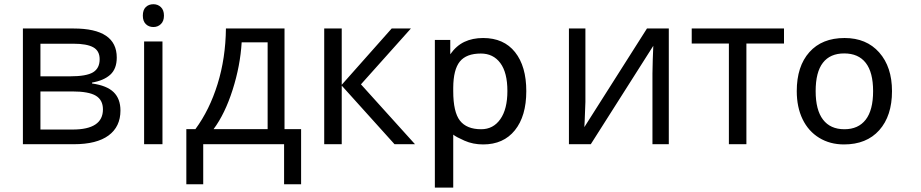

<svg xmlns="http://www.w3.org/2000/svg" viewBox="-20 -667 4260 888"><path d="M520 -400.9Q520 -348.6 490 -321.5Q460 -294.4 405.8 -285.2V-280.8Q474.1 -271.5 505.6 -240.7Q537.1 -210 537.1 -155.8Q537.1 -81.1 482.2 -40.5Q427.2 0 321.8 0H85.9V-535.2H320.8Q520 -535.2 520 -400.9ZM456.1 -161.1Q456.1 -204.6 423.1 -224.4Q390.1 -244.1 314 -244.1H167V-67.9H315.9Q456.1 -67.9 456.1 -161.1ZM440.9 -393.1Q440.9 -432.1 410.9 -448.5Q380.9 -464.8 319.8 -464.8H167V-314H304.2Q379.4 -314 410.2 -332.5Q440.9 -351.1 440.9 -393.1Z M731.4 0H646.5V-475.1H731.4ZM640.6 -594.7Q640.6 -621.1 654.3 -634.3Q668 -647.5 689.5 -647.5Q710 -647.5 724.1 -634Q738.3 -620.6 738.3 -594.7Q738.3 -569.3 724.1 -555.7Q710 -542 689.5 -542Q668 -542 654.3 -555.7Q640.6 -569.3 640.6 -594.7Z M1372.6 185.1H1293.9V0H919.9V185.1H841.8V-69.8H883.8Q949.2 -158.7 986.3 -278.3Q1023.4 -397.9 1024.9 -535.2H1295.9V-69.8H1372.6ZM1217.8 -69.8V-471.2H1097.7Q1091.3 -362.8 1055.9 -251.7Q1020.5 -140.6 967.8 -69.8Z M1791.5 -535.2H1880.4L1649.4 -276.9L1899.4 0H1804.7L1560.5 -271V0H1479.5V-535.2H1560.5V-274.9Z M2214.4 1Q2167.5 1 2128.2 -16.4Q2088.9 -33.7 2076.2 -44.4V200.7H1991.2V-482.4H2062.5V-416Q2090.3 -455.6 2127.9 -473.4Q2165.5 -491.2 2214.4 -491.2Q2310.1 -491.2 2362.1 -425.8Q2414.1 -360.4 2414.1 -245.6Q2414.1 -129.9 2361.3 -64.5Q2308.6 1 2214.4 1ZM2204.1 -419.4Q2136.7 -419.4 2106.7 -382.3Q2076.7 -345.2 2076.2 -261.2V-245.6Q2076.2 -148.9 2107.2 -109.1Q2138.2 -69.3 2205.6 -69.3Q2261.2 -69.3 2293.9 -115.7Q2326.7 -162.1 2326.7 -246.1Q2326.7 -331.5 2293.9 -375.5Q2261.2 -419.4 2204.1 -419.4Z M2687.5 -535.2V-195.8L2684.1 -106.9L2682.6 -79.1L2972.2 -535.2H3073.2V0H2997.6V-327.1L2999 -391.6L3001.5 -455.1L2712.4 0H2611.3V-535.2Z M3606 -465.8H3432.1V0H3351.1V-465.8H3179.2V-535.2H3606Z M4105.5 -245.6Q4105.5 -130.9 4046.6 -64.9Q3987.8 1 3883.3 1Q3818.8 1 3768.8 -29.5Q3718.8 -60.1 3691.9 -115.7Q3665 -171.4 3665 -245.6Q3665 -360.4 3723.4 -425.8Q3781.7 -491.2 3886.2 -491.2Q3987.3 -491.2 4046.4 -424.3Q4105.5 -357.4 4105.5 -245.6ZM3752.4 -245.6Q3752.4 -158.2 3786.4 -113.8Q3820.3 -69.3 3885.3 -69.3Q3949.7 -69.3 3983.9 -113.5Q4018.1 -157.7 4018.1 -245.6Q4018.1 -332.5 3984.1 -376.2Q3950.2 -419.9 3884.3 -419.9Q3819.3 -419.9 3785.9 -376.7Q3752.4 -333.5 3752.4 -245.6Z"/></svg>

Font: XL-Viking
Style: Regular
Weight: 400
Foundry: Ascender Corporation
Version: Version 1.10 March 23, 2015